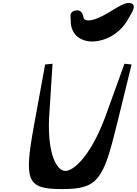

<svg xmlns="http://www.w3.org/2000/svg" viewBox="-20 -1308 939 1319"><path d="M341 -870 290 -865 214 -449C145 -68 160 -9 405 -9C650 -9 689 -68 782 -449L884 -865L835 -870L699 -494C596 -224 478 -128 424 -134C369 -140 307 -248 317 -494ZM466 -1172C462 -1055 557 -1008 656 -1027C735 -1041 819 -1095 864 -1184C884 -1218 923 -1273 879 -1286C842 -1297 793 -1261 720 -1218C617 -1158 572 -1161 557 -1179C554 -1184 553 -1191 551 -1200C548 -1208 539 -1249 490 -1234C454 -1221 466 -1190 466 -1172Z"/></svg>

Font: Venom Sans
Style: BdObl
Weight: 700
Version: Version 1.001